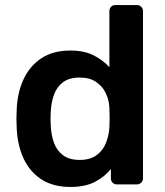

<svg xmlns="http://www.w3.org/2000/svg" viewBox="-20 -730 653 760"><path d="M259 10Q189 10 142.5 -21Q96 -52 72 -105.5Q48 -159 46 -228Q44 -260 46 -293Q48 -360 72 -413.5Q96 -467 142.5 -498.5Q189 -530 259 -530Q313 -530 350.5 -511Q388 -492 413 -464V-686Q413 -696 419.5 -703Q426 -710 437 -710H522Q532 -710 539 -703Q546 -696 546 -686V-24Q546 -14 539 -7Q532 0 522 0H443Q432 0 425.5 -7Q419 -14 419 -24V-61Q394 -30 355.5 -10Q317 10 259 10ZM296 -97Q337 -97 362.5 -116Q388 -135 399.5 -164.5Q411 -194 413 -225Q415 -263 413 -302Q412 -332 399.5 -359.5Q387 -387 361.5 -405Q336 -423 296 -423Q254 -423 229.5 -404.5Q205 -386 194 -356Q183 -326 181 -290Q179 -260 181 -230Q183 -194 194 -164Q205 -134 229.5 -115.5Q254 -97 296 -97Z"/></svg>

Font: Rubik Medium
Style: Regular
Weight: 500
Designer: Hubert and Fischer
Foundry: Hubert and Fischer
Version: Version 2.300; ttfautohint (v1.8.4.7-5d5b);gftools[0.9.30]